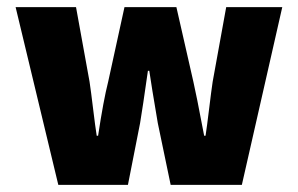

<svg xmlns="http://www.w3.org/2000/svg" viewBox="-20 -520 838 540"><path d="M23.9 -500H193.8L231.9 -290Q235.8 -264.2 241.9 -213.6Q248 -163.1 252 -138.2H255.9Q271 -238.3 284.2 -290L330.1 -500H476.1L523.9 -290Q530.8 -261.2 554.2 -138.2H558.1Q562 -163.1 568.1 -213.6Q574.2 -264.2 578.1 -290L616.2 -500H773.9L660.2 0H460L423.8 -173.8Q405.3 -282.7 399.9 -320.8H396Q380.9 -214.4 374 -173.8L339.8 0H144Z"/></svg>

Font: Source Sans Pro Black
Style: Regular
Weight: 900
Designer: Paul D. Hunt
Foundry: Adobe Systems Incorporated
Version: Version 2.020;PS 2.0;hotconv 1.0.86;makeotf.lib2.5.63406